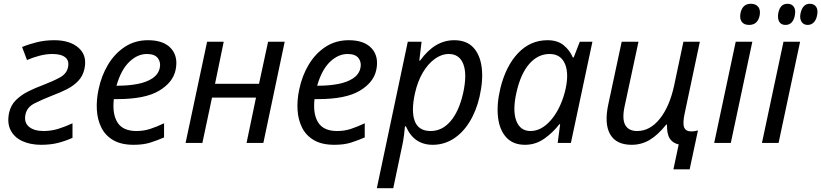

<svg xmlns="http://www.w3.org/2000/svg" viewBox="-20 -757 4350 1017"><path d="M198 10Q141 10 98.5 -9.5Q56 -29 36.5 -67Q17 -105 28 -159Q37 -200 64.5 -227Q92 -254 129 -272.5Q166 -291 204 -305Q259 -326 296 -346Q333 -366 340 -400Q348 -435 326 -453Q304 -471 258 -471Q225 -471 190 -462Q155 -453 123 -439L97 -508Q133 -523 176 -533.5Q219 -544 268 -544Q351 -544 397 -503Q443 -462 427 -391Q419 -354 394 -328Q369 -302 334.5 -284.5Q300 -267 262 -253Q201 -229 162 -209Q123 -189 115 -151Q106 -109 133 -86Q160 -63 211 -63Q252 -63 290 -75Q328 -87 364 -104V-27Q329 -11 289 -0.5Q249 10 198 10Z M688 10Q622 10 580 -14.5Q538 -39 517 -81Q496 -123 493 -175.5Q490 -228 502 -283Q517 -356 552.5 -415Q588 -474 641.5 -509Q695 -544 764 -544Q847 -544 886 -500.5Q925 -457 910 -386Q896 -320 822 -276Q748 -232 601 -232H583Q574 -153 602.5 -108Q631 -63 703 -63Q741 -63 775 -74Q809 -85 849 -104V-29Q812 -13 775.5 -1.5Q739 10 688 10ZM758 -471Q708 -471 664.5 -429Q621 -387 597 -303H604Q660 -303 707.5 -312Q755 -321 786.5 -341.5Q818 -362 826 -396Q833 -426 816.5 -448.5Q800 -471 758 -471Z M963 0 1077 -536H1165L1119 -313H1352L1400 -536H1488L1375 0H1286L1336 -240H1103L1052 0Z M1751 10Q1685 10 1643 -14.5Q1601 -39 1580 -81Q1559 -123 1556 -175.5Q1553 -228 1565 -283Q1580 -356 1615.5 -415Q1651 -474 1704.5 -509Q1758 -544 1827 -544Q1910 -544 1949 -500.5Q1988 -457 1973 -386Q1959 -320 1885 -276Q1811 -232 1664 -232H1646Q1637 -153 1665.5 -108Q1694 -63 1766 -63Q1804 -63 1838 -74Q1872 -85 1912 -104V-29Q1875 -13 1838.5 -1.5Q1802 10 1751 10ZM1821 -471Q1771 -471 1727.5 -429Q1684 -387 1660 -303H1667Q1723 -303 1770.5 -312Q1818 -321 1849.5 -341.5Q1881 -362 1889 -396Q1896 -426 1879.5 -448.5Q1863 -471 1821 -471Z M1976 240 2140 -536H2213L2201 -436H2205Q2246 -492 2290.5 -518Q2335 -544 2386 -544Q2451 -544 2487 -505.5Q2523 -467 2531.5 -399.5Q2540 -332 2520 -244Q2502 -167 2466 -109.5Q2430 -52 2380.5 -21Q2331 10 2272 10Q2172 10 2130 -88H2125Q2124 -72 2120 -41.5Q2116 -11 2112 7L2063 240ZM2261 -63Q2322 -63 2366.5 -115Q2411 -167 2433 -263Q2455 -362 2434.5 -416.5Q2414 -471 2357 -471Q2319 -471 2283 -445Q2247 -419 2219.5 -372.5Q2192 -326 2178 -263Q2157 -168 2177 -115.5Q2197 -63 2261 -63Z M2761 10Q2698 10 2662 -29Q2626 -68 2618 -135.5Q2610 -203 2630 -288Q2659 -407 2724 -475.5Q2789 -544 2880 -544Q2933 -544 2965.5 -517.5Q2998 -491 3014 -453H3019L3051 -536H3118L3004 0H2934L2947 -99H2943Q2909 -55 2863 -22.5Q2817 10 2761 10ZM2790 -63Q2847 -63 2896.5 -119Q2946 -175 2971 -266Q2996 -361 2973.5 -416.5Q2951 -472 2889 -471Q2828 -470 2783 -418Q2738 -366 2716 -269Q2694 -173 2714.5 -118Q2735 -63 2790 -63Z M3547 140 3575 8Q3543 1 3527.5 -23.5Q3512 -48 3513 -97H3509Q3464 -41 3420.5 -15.5Q3377 10 3326 10Q3244 10 3212 -45.5Q3180 -101 3202 -204L3273 -536H3362L3289 -196Q3274 -128 3291.5 -95.5Q3309 -63 3355 -63Q3423 -63 3475 -128Q3527 -193 3551 -305L3600 -536H3687L3607 -158Q3595 -103 3604 -82Q3613 -61 3641 -61Q3652 -61 3660.5 -62.5Q3669 -64 3677 -66L3633 140Z M3948 -625Q3921 -625 3909 -641.5Q3897 -658 3902 -686Q3912 -737 3957 -737Q3983 -737 3996 -721Q4009 -705 4004 -676Q3994 -625 3948 -625ZM3763 0 3877 -536H3965L3851 0Z M4141 -625Q4117 -625 4107.5 -642Q4098 -659 4102 -685Q4111 -737 4151 -737Q4174 -737 4185 -720.5Q4196 -704 4190 -675Q4186 -652 4173.5 -638.5Q4161 -625 4141 -625ZM4258 -625Q4236 -625 4225.5 -642Q4215 -659 4220 -685Q4231 -737 4269 -737Q4292 -737 4303 -721Q4314 -705 4308 -676Q4304 -653 4291 -639Q4278 -625 4258 -625ZM4016 0 4130 -536H4218L4104 0Z"/></svg>

Font: Noto Sans
Style: Italic
Weight: 400
Italic angle: -12°
Designer: Monotype Design Team
Foundry: Monotype Imaging Inc.
Version: Version 2.013; ttfautohint (v1.8.4.7-5d5b)